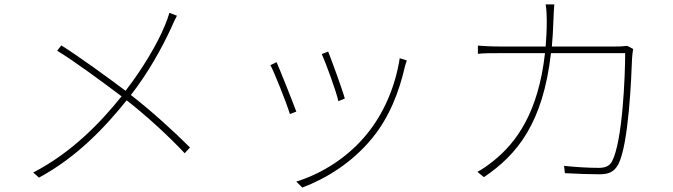

<svg xmlns="http://www.w3.org/2000/svg" viewBox="-20 -791 3040 867"><path d="M745 -733C740 -715 731 -691 725 -677C689 -589 621 -477 547 -381C473 -437 335 -537 257 -586L238 -562C313 -517 451 -415 529 -356C431 -234 302 -101 130 -12L156 11C327 -81 454 -216 552 -338C643 -267 742 -176 814 -99L838 -125C767 -196 663 -291 571 -362C647 -459 710 -572 753 -665C761 -683 771 -706 779 -720Z M1462 -558 1433 -547C1450 -510 1499 -377 1508 -334L1537 -346C1526 -387 1477 -520 1462 -558ZM1785 -528C1765 -398 1711 -276 1637 -186C1555 -85 1440 -9 1318 29L1345 56C1451 16 1571 -56 1663 -170C1738 -263 1782 -374 1809 -493C1811 -499 1814 -510 1817 -518ZM1229 -510 1201 -497C1216 -470 1274 -327 1289 -276L1318 -287C1300 -336 1244 -476 1229 -510Z M2812 -584C2802 -583 2789 -581 2761 -581H2472C2475 -618 2478 -657 2479 -698C2480 -722 2481 -749 2483 -771H2444C2448 -748 2449 -720 2449 -697C2449 -656 2447 -617 2444 -581H2236C2197 -581 2166 -583 2138 -585V-548C2167 -551 2192 -551 2237 -551H2441C2411 -282 2311 -147 2209 -65C2189 -49 2158 -26 2136 -15L2165 9C2317 -93 2432 -237 2468 -551H2803C2803 -445 2791 -153 2744 -63C2732 -39 2709 -33 2684 -33C2639 -33 2585 -36 2527 -42L2531 -9C2586 -6 2643 -4 2686 -4C2728 -4 2753 -14 2772 -49C2819 -139 2831 -441 2834 -525C2835 -540 2836 -552 2839 -570Z"/></svg>

Font: Noto Sans T Chinese Thin
Style: Regular
Weight: 100
Designer: Ryoko NISHIZUKA (kana & ideographs); Paul D. Hunt (Latin, Greek & Cyrillic); Wenlong ZHANG (bopomofo); Sandoll Communica
Foundry: Adobe Systems Incorporated
Version: Version 1.000;PS 1;hotconv 1.0.78;makeotf.lib2.5.61930